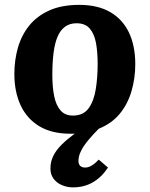

<svg xmlns="http://www.w3.org/2000/svg" viewBox="-20 -548 631 809"><path d="M287.5 241.5Q263.5 241.5 241.8 232.5Q220 223.5 206.3 205.8Q192.5 188 192.5 162Q192.5 133.5 204.5 109Q216.5 84.5 239.8 61.5Q263 38.5 295 15Q290.5 15.5 286.3 15.5Q282 15.5 277.5 15.5Q198 15.5 145.5 -16.2Q93 -48 66.7 -104.8Q40.5 -161.5 40.5 -236.5Q40.5 -294.5 55.5 -347Q70.5 -399.5 103 -440Q135.5 -480.5 187.8 -504Q240 -527.5 314 -527.5Q391.5 -527.5 444 -497.3Q496.5 -467 523.3 -411Q550 -355 550 -277.5Q550 -219.5 534.5 -165.3Q519 -111 485.3 -69.5Q451.5 -28 396 -5.5Q371.5 19 351.8 42.8Q332 66.5 321.3 88.3Q310.5 110 310.5 130Q310.5 143.5 317.8 150.7Q325 158 339 158Q353 158 367.8 148.7Q382.5 139.5 396 124.5L435 158Q408.5 198.5 371.5 220Q334.5 241.5 287.5 241.5ZM287 -61Q331.5 -61 353.8 -92.3Q376 -123.5 383.7 -173.3Q391.5 -223 391.5 -278.5Q391.5 -328 384.5 -366.5Q377.5 -405 358.3 -427.5Q339 -450 302.5 -450Q274.5 -450 254.8 -436Q235 -422 223 -394.5Q211 -367 205.8 -326.3Q200.5 -285.5 200.5 -232Q200.5 -180.5 208.5 -142Q216.5 -103.5 235.5 -82.3Q254.5 -61 287 -61Z"/></svg>

Font: Literata
Style: Italic
Weight: 400
Italic angle: -2°
Designer: Latin by Veronika Burian and Jose Scaglione. Greek by Irene Vlachou. Cyrillic by Vera Evstafieva
Foundry: TypeTogether
Version: Version 3.103;gftools[0.9.29]